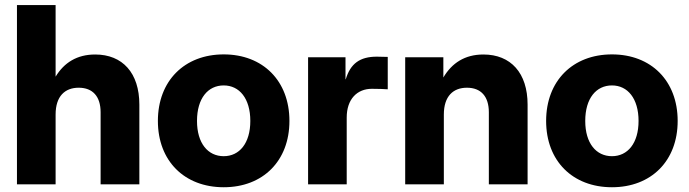

<svg xmlns="http://www.w3.org/2000/svg" viewBox="-20 -748 2796 779"><path d="M205.6 -283.2C205.6 -357.9 243.7 -392.1 299.3 -392.1C356 -392.1 388.2 -356.9 388.2 -292.5V0H545.4V-323.7C545.4 -452.1 477.1 -526.9 366.2 -526.9C292 -526.9 240.2 -493.7 205.6 -437V-727.5H48.8V0H205.6Z M887.7 11.7C1046.9 11.7 1154.3 -95.2 1154.3 -257.3C1154.3 -419.9 1046.9 -527.3 887.7 -527.3C728.5 -527.3 620.6 -419.9 620.6 -257.3C620.6 -94.7 728.5 11.7 887.7 11.7ZM887.7 -114.3C823.7 -114.3 779.3 -166.5 779.3 -257.3C779.3 -349.1 823.7 -401.4 887.7 -401.4C951.2 -401.4 995.6 -348.6 995.6 -257.3C995.6 -166.5 951.2 -114.3 887.7 -114.3Z M1230 0H1386.7V-271C1386.7 -346.2 1429.2 -387.7 1488.8 -387.7C1513.2 -387.7 1542 -386.7 1553.2 -385.7V-517.1C1540.5 -517.6 1526.4 -518.1 1508.8 -518.1C1440.4 -518.1 1401.9 -490.2 1382.8 -426.3H1381.8V-515.6H1230Z M1780.8 -283.2C1780.8 -357.9 1818.8 -392.1 1874.5 -392.1C1931.2 -392.1 1963.4 -356.9 1963.4 -292.5V0H2120.6V-323.7C2120.6 -452.1 2052.2 -526.9 1941.4 -526.9C1865.7 -526.9 1813.5 -492.2 1778.8 -433.6V-515.6H1624V0H1780.8Z M2462.9 11.7C2622.1 11.7 2729.5 -95.2 2729.5 -257.3C2729.5 -419.9 2622.1 -527.3 2462.9 -527.3C2303.7 -527.3 2195.8 -419.9 2195.8 -257.3C2195.8 -94.7 2303.7 11.7 2462.9 11.7ZM2462.9 -114.3C2398.9 -114.3 2354.5 -166.5 2354.5 -257.3C2354.5 -349.1 2398.9 -401.4 2462.9 -401.4C2526.4 -401.4 2570.8 -348.6 2570.8 -257.3C2570.8 -166.5 2526.4 -114.3 2462.9 -114.3Z"/></svg>

Font: Raveo Display
Style: Bold
Weight: 700
Designer: Jakub Foglar, Rasmus Andersson (Inter)
Foundry: Jakubfoglar.com
Version: Version 1.100;Glyphs 3.2.3 (3260)